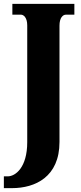

<svg xmlns="http://www.w3.org/2000/svg" viewBox="-41 -734 418 994"><path d="M-21 240H21C141 240 267 182 267 1V-601C267 -643 285 -658 300 -658H344V-714H23V-658H68C81 -658 100 -643 100 -603V2C100 133 39 179 -1 179H-21Z"/></svg>

Font: Noto Serif Devanagari ExtraCondensed Black
Style: Regular
Weight: 900
Width: 2
Designer: Universal Thirst, Indian Type Foundry and the Monotype Design Team
Foundry: Monotype Imaging Inc.
Version: Version 2.004